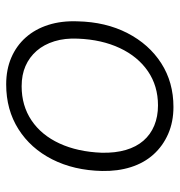

<svg xmlns="http://www.w3.org/2000/svg" viewBox="0 -571 581 621"><g transform="rotate(-90 290.5 -260.5)"><path d="M255 10Q207 10 168 -7Q129 -24 101.5 -54.5Q74 -85 60.5 -127.5Q47 -170 48 -221Q50 -312 85.5 -382Q121 -452 183.5 -491.5Q246 -531 328 -531Q376 -531 414.5 -514.5Q453 -498 480 -467.5Q507 -437 520.5 -394.5Q534 -352 532 -300Q530 -209 494 -139Q458 -69 396.5 -29.5Q335 10 255 10ZM260 -40Q323 -40 370.5 -72.5Q418 -105 445.5 -163.5Q473 -222 476 -299Q478 -341 467.5 -375Q457 -409 436.5 -432.5Q416 -456 387.5 -468.5Q359 -481 322 -481Q259 -481 211.5 -449Q164 -417 137 -358.5Q110 -300 107 -222Q106 -178 116 -144Q126 -110 146 -87Q166 -64 195 -52Q224 -40 260 -40Z"/></g></svg>

Font: Mona Sans ExtraLight Light
Style: Italic
Weight: 300
Italic angle: -11.6951°
Version: Version 2.000